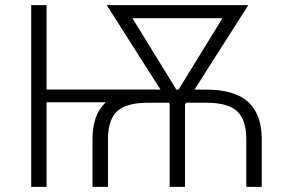

<svg xmlns="http://www.w3.org/2000/svg" viewBox="-20 -731 1121 751"><path d="M162.1 -380.9H584.5V-380.4H607.9L397.5 -710.9H951.2L740.7 -380.4H786.6Q897.5 -380.4 950 -332.8Q1002.4 -285.2 1003.9 -190.9V0H943.4V-190.4Q942.4 -263.2 907.7 -295.7Q873 -328.1 792 -329.1H708L703.6 -321.8V0H643.6V-324.2L640.6 -329.1H559.6Q475.6 -329.1 439.9 -297.4Q404.3 -265.6 402.3 -193.8V0H341.8V-189.9Q342.8 -284.7 394 -331.1H162.1V0H102.1V-710.9H162.1ZM669.9 -380.4H678.2L850.1 -659.7H498Z"/></svg>

Font: Roboto Light
Style: Regular
Weight: 300
Designer: Google
Version: Version 2.134; 2016; ttfautohint (v1.6)